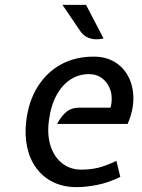

<svg xmlns="http://www.w3.org/2000/svg" viewBox="-20 -760 584 790"><path d="M296 10Q241 10 199 -10.5Q157 -31 129.8 -67.8Q102.5 -104.5 91.8 -154.2Q81 -204 88 -263Q98 -344 135 -403.2Q172 -462.5 230.8 -494.8Q289.5 -527 365 -527Q416.5 -527 453.2 -504.2Q490 -481.5 509.5 -442.2Q529 -403 528.8 -353.2Q528.5 -303.5 505 -250H215Q229.5 -278.5 250.8 -297.8Q272 -317 308 -317H435Q444.5 -355.5 435 -386.8Q425.5 -418 402 -436.5Q378.5 -455 346 -455Q304 -455 269.5 -432.5Q235 -410 211.8 -366.8Q188.5 -323.5 181 -262Q173.5 -202.5 188.8 -157.5Q204 -112.5 236.8 -87.2Q269.5 -62 315 -62Q349.5 -62 381.5 -69.2Q413.5 -76.5 459 -98L475 -32Q424 -7.5 378 1.2Q332 10 296 10ZM406 -602Q388.5 -597.5 371 -598.5Q353.5 -599.5 338 -607.2Q322.5 -615 311 -631L237 -740H334Z"/></svg>

Font: Expletus Sans
Style: Italic
Weight: 400
Italic angle: -7°
Designer: Jasper de Waard
Foundry: Designtown
Version: Version 7.500